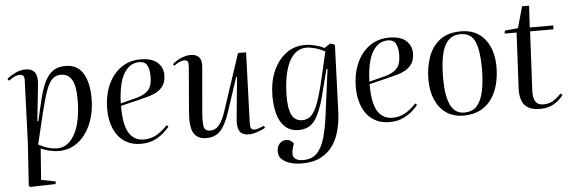

<svg xmlns="http://www.w3.org/2000/svg" viewBox="-53 -828 3675 1234"><g transform="rotate(-5 1784.0 -211.5)"><path d="M121 -455Q122 -478 115 -486.5Q108 -495 91 -495Q73 -495 54 -485Q35 -475 20 -464L11 -476Q28 -492 62.5 -509.5Q97 -527 132 -527Q214 -527 204 -427L179 -189L185 -188L217 -324Q231 -383 251 -429Q271 -475 304 -501Q337 -527 389 -527Q466 -527 502.5 -467Q539 -407 539 -307Q539 -214 508.5 -141.5Q478 -69 424.5 -27.5Q371 14 300 14Q270 14 236.5 5.5Q203 -3 185 -12L170 189L263 207L260 224L95 228L88 219L106 -57ZM354 -473Q323 -473 301 -453Q279 -433 261 -384.5Q243 -336 222 -251L171 -39Q235 -4 292 -4Q363 -4 406 -84Q449 -164 449 -307Q449 -393 426 -433Q403 -473 354 -473Z M873 -527Q948 -527 983 -494.5Q1018 -462 1018 -415Q1018 -373 1001.5 -347.5Q985 -322 958 -307Q931 -292 898.5 -283.5Q866 -275 834 -267L723 -240Q723 -116 756 -64Q789 -12 851 -12Q895 -12 930 -31Q965 -50 1005 -91L1015 -80Q1004 -66 979.5 -43.5Q955 -21 918 -3.5Q881 14 831 14Q767 14 722.5 -17Q678 -48 655.5 -102.5Q633 -157 633 -225Q633 -314 663 -382Q693 -450 747 -488.5Q801 -527 873 -527ZM929 -412Q929 -459 914.5 -484.5Q900 -510 863 -510Q803 -510 765.5 -449Q728 -388 723 -256L825 -282Q878 -296 903.5 -324Q929 -352 929 -412Z M1079 -478Q1101 -498 1134 -512.5Q1167 -527 1196 -527Q1273 -527 1265 -444L1240 -156Q1235 -95 1240 -63.5Q1245 -32 1282 -32Q1315 -32 1338.5 -60.5Q1362 -89 1381 -147L1502 -513H1554L1538 -63Q1537 -37 1542 -25.5Q1547 -14 1564 -14Q1576 -14 1592 -19Q1608 -24 1627 -32L1633 -19Q1611 -6 1580.5 4Q1550 14 1527 14Q1485 14 1468 -11Q1451 -36 1456 -88L1482 -361L1477 -362L1404 -140Q1377 -58 1343 -22Q1309 14 1253 14Q1195 14 1171 -26.5Q1147 -67 1155 -162L1179 -450Q1181 -475 1176 -485.5Q1171 -496 1155 -496Q1138 -496 1119 -487Q1100 -478 1087 -467Z M2066 -360 2059 -361 2015 -189Q1990 -91 1954 -38.5Q1918 14 1848 14Q1795 14 1761.5 -16.5Q1728 -47 1713 -99.5Q1698 -152 1698 -216Q1698 -305 1727.5 -375Q1757 -445 1810 -486Q1863 -527 1933 -527Q1965 -527 1997.5 -519Q2030 -511 2059 -497L2097 -522L2127 -512L2111 -81Q2109 -22 2095.5 33.5Q2082 89 2052 133.5Q2022 178 1972.5 204Q1923 230 1849 230Q1814 230 1780 221Q1746 212 1723.5 192.5Q1701 173 1701 140Q1701 109 1718 90Q1735 71 1761 71Q1777 71 1788.5 78Q1800 85 1809 97L1801 122Q1786 169 1802.5 189Q1819 209 1859 209Q1916 209 1949 175Q1982 141 2000 77Q2018 13 2029 -76ZM1877 -47Q1911 -47 1935 -70.5Q1959 -94 1979.5 -150.5Q2000 -207 2023 -306L2062 -474Q2031 -491 1999 -500Q1967 -509 1942 -509Q1873 -509 1833 -435.5Q1793 -362 1789 -221Q1787 -133 1807.5 -90Q1828 -47 1877 -47Z M2477 -527Q2552 -527 2587 -494.5Q2622 -462 2622 -415Q2622 -373 2605.5 -347.5Q2589 -322 2562 -307Q2535 -292 2502.5 -283.5Q2470 -275 2438 -267L2327 -240Q2327 -116 2360 -64Q2393 -12 2455 -12Q2499 -12 2534 -31Q2569 -50 2609 -91L2619 -80Q2608 -66 2583.5 -43.5Q2559 -21 2522 -3.5Q2485 14 2435 14Q2371 14 2326.5 -17Q2282 -48 2259.5 -102.5Q2237 -157 2237 -225Q2237 -314 2267 -382Q2297 -450 2351 -488.5Q2405 -527 2477 -527ZM2533 -412Q2533 -459 2518.5 -484.5Q2504 -510 2467 -510Q2407 -510 2369.5 -449Q2332 -388 2327 -256L2429 -282Q2482 -296 2507.5 -324Q2533 -352 2533 -412Z M2912 14Q2846 14 2800 -18Q2754 -50 2730 -106.5Q2706 -163 2706 -236Q2706 -313 2729 -379.5Q2752 -446 2804 -486.5Q2856 -527 2941 -527Q3040 -527 3094.5 -459Q3149 -391 3149 -279Q3149 -222 3136 -169.5Q3123 -117 3094.5 -75.5Q3066 -34 3021 -10Q2976 14 2912 14ZM2918 -5Q2972 -5 3001.5 -40Q3031 -75 3043 -137.5Q3055 -200 3055 -280Q3055 -392 3030 -450.5Q3005 -509 2937 -509Q2884 -509 2854 -474.5Q2824 -440 2812.5 -378.5Q2801 -317 2801 -236Q2801 -123 2829 -64Q2857 -5 2918 -5Z M3223 -507 3308 -515 3347 -653H3392L3384 -513H3536L3535 -488H3384L3365 -107Q3363 -58 3378.5 -35.5Q3394 -13 3428 -13Q3465 -13 3491.5 -29Q3518 -45 3544 -73L3556 -62Q3531 -29 3494 -7.5Q3457 14 3407 14Q3335 14 3305 -22.5Q3275 -59 3279 -133L3297 -488H3220Z"/></g></svg>

Font: Literata 72pt
Style: Italic
Weight: 400
Italic angle: -2°
Designer: Latin by Veronika Burian and Jose Scaglione. Greek by Irene Vlachou. Cyrillic by Vera Evstafieva
Foundry: TypeTogether
Version: Version 3.002